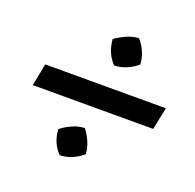

<svg xmlns="http://www.w3.org/2000/svg" viewBox="-92 -612 674 664"><g transform="rotate(20 245.0 -280.0)"><path d="M263 -399Q231 -432 227 -483Q245 -496 267 -506Q289 -516 312 -517Q328 -499 337 -477Q346 -455 347 -433Q330 -418 307.5 -408.5Q285 -399 263 -399ZM22 -239 38 -321H482L465 -239ZM192 -43Q160 -76 157 -126Q174 -140 196.5 -150Q219 -160 242 -161Q256 -143 265.5 -121Q275 -99 276 -77Q259 -62 236.5 -52.5Q214 -43 192 -43Z"/></g></svg>

Font: Piazzolla SC SemiBold
Style: Italic
Weight: 600
Italic angle: -11.3°
Designer: Juan Pablo del Peral
Foundry: Huerta Tipografica
Version: Version 1.330